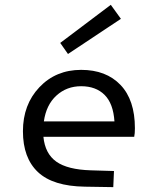

<svg xmlns="http://www.w3.org/2000/svg" viewBox="-20 -770 654 797"><path d="M230 -591.8 439.9 -750 481.9 -691.9 262.2 -545.9ZM356.9 -63 453.1 -60.1 450.2 6.8 332 4.9Q199.7 2.9 137.5 -55.7Q75.2 -114.3 75.2 -225.1Q75.2 -335.9 143.6 -408Q211.9 -480 316.9 -480Q420.4 -480 480.2 -417.5Q540 -355 540 -237.8Q540 -215.3 537.1 -202.1H160.2Q167 -132.3 213.6 -99.1Q260.3 -65.9 356.9 -63ZM316.9 -412.1Q256.8 -412.1 214.4 -373.5Q171.9 -335 162.1 -266.1H455.1Q450.2 -340.3 414.1 -376.2Q377.9 -412.1 316.9 -412.1Z"/></svg>

Font: IntelOne Mono
Style: Regular
Weight: 400
Designer: Fred Shallcrass
Foundry: Frere-Jones Type LLC
Version: Version 1.200;hotconv 1.1.0;makeotfexe 2.6.0;FJTRelease1.2